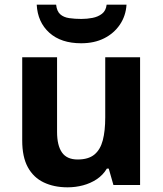

<svg xmlns="http://www.w3.org/2000/svg" viewBox="-20 -791 697 821"><path d="M579 -546V0H465L445 -70H437Q420 -42 393.5 -24.5Q367 -7 335 1.5Q303 10 269 10Q211 10 167 -11Q123 -32 99 -76Q75 -120 75 -190V-546H224V-227Q224 -169 245 -139Q266 -109 312 -109Q358 -109 383.5 -130Q409 -151 419.5 -191Q430 -231 430 -289V-546ZM521 -771Q518 -723 492.5 -685.5Q467 -648 425 -627Q383 -606 327 -606Q241 -606 191 -651Q141 -696 137 -771H220Q223 -743 237.5 -730Q252 -717 276 -713.5Q300 -710 328 -710Q352 -710 375.5 -714.5Q399 -719 416 -732Q433 -745 436 -771Z"/></svg>

Font: Noto Sans Myanmar
Style: Regular
Weight: 400
Designer: Monotype Design Team
Foundry: Monotype Imaging Inc.
Version: Version 2.107